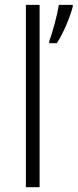

<svg xmlns="http://www.w3.org/2000/svg" viewBox="-20 -780 323 800"><path d="M283.2 -759.8H225.1C219.2 -719.2 198.2 -641.6 185.1 -608.9V-600.1H216.8C231.4 -622.6 244.6 -648.4 256.8 -677.2C269 -706.1 277.8 -731 283.2 -752.9ZM145 -759.8H87.9V0H145Z"/></svg>

Font: Noto Reveo Sans
Style: Regular
Weight: 300
Designer: Monotype Design Team
Foundry: Monotype Imaging Inc.
Version: Version 2.007